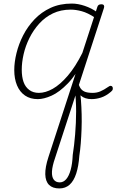

<svg xmlns="http://www.w3.org/2000/svg" viewBox="-20 -539 676 1077"><path d="M192 17Q150 17 120.5 -3Q91 -23 75.5 -60Q60 -97 60 -146Q60 -190 72.5 -241Q85 -292 110 -341Q135 -390 173.5 -430.5Q212 -471 264 -495Q316 -519 383 -519Q417 -519 455.5 -506Q494 -493 524 -471L513 -440Q472 -467 438.5 -476Q405 -485 377 -485Q321 -485 277 -464Q233 -443 200 -406.5Q167 -370 145 -325.5Q123 -281 112.5 -235Q102 -189 102 -148Q102 -108 112 -79.5Q122 -51 144 -34.5Q166 -18 198 -18Q235 -18 276 -41Q317 -64 360 -114Q403 -164 443 -244L453 -207Q408 -120 360.5 -71Q313 -22 269.5 -2.5Q226 17 192 17ZM313 518Q275 518 255 498Q235 478 234 438.5Q233 399 252 341L526 -500Q530 -515 548 -515Q560 -515 563 -508.5Q566 -502 563 -494L289 347Q273 393 271.5 423Q270 453 281.5 468.5Q293 484 315 484Q336 484 351.5 466Q367 448 376.5 413.5Q386 379 388 330Q392 304 395.5 275Q399 246 401.5 214.5Q404 183 405.5 151Q407 119 407 86Q407 53 405 20Q403 -13 399 -46L425 -51Q431 -17 434 22Q437 61 438 102.5Q439 144 437.5 185.5Q436 227 433 265Q430 303 425 335Q421 393 407.5 434.5Q394 476 370.5 497Q347 518 313 518ZM494 17Q456 17 433.5 -2.5Q411 -22 401 -65L412 -91Q419 -68 427.5 -51Q436 -34 452.5 -26Q469 -18 500 -18Q523 -18 543 -26.5Q563 -35 586 -51Q595 -58 601.5 -57.5Q608 -57 611 -51.5Q614 -46 612.5 -38.5Q611 -31 602 -24Q575 -1 547.5 8Q520 17 494 17Z"/></svg>

Font: Playwrite MX Thin
Style: Regular
Weight: 250
Designer: Veronika Burian, José Scaglione
Foundry: TypeTogether
Version: Version 1.002